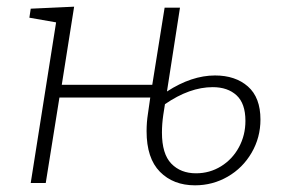

<svg xmlns="http://www.w3.org/2000/svg" viewBox="-20 -548 846 575"><path d="M760 -190Q760 -136 733.5 -90.5Q707 -45 662 -19Q617 7 564 7Q499 7 459 -33.5Q419 -74 419 -155Q419 -182 423 -207L430 -256H158L117 0H72L148 -481L68 -495L72 -522L202 -528L165 -294H436L473 -525H519L480 -274Q554 -322 624 -322Q685 -322 722.5 -289Q760 -256 760 -190ZM715 -186Q715 -238 688.5 -262.5Q662 -287 617 -287Q548 -287 474 -236L469 -204Q465 -177 465 -151Q465 -87 493 -58Q521 -29 567 -29Q608 -29 642 -50Q676 -71 695.5 -107Q715 -143 715 -186Z"/></svg>

Font: Bitter Pro Light
Style: Italic
Weight: 300
Italic angle: -9°
Designer: Sol Matas, and Bitter project Authors
Foundry: Sol Matas
Version: Version 1.010